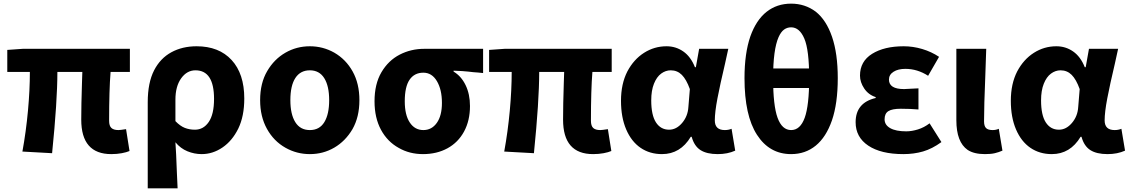

<svg xmlns="http://www.w3.org/2000/svg" viewBox="-20 -832 6201 1054"><path d="M426 -175Q426 -256 430 -376L432 -437H295Q295 -277 266 9L103 0Q123 -110 133.5 -224Q144 -338 144 -437H20V-558L105 -564H693V-437H587Q579 -337 579 -169Q579 -141 591.5 -129.5Q604 -118 630 -118Q640 -118 672 -123L691 -3Q675 4 648.5 9Q622 14 591 14Q426 14 426 -175Z M826 -446Q860 -512 920.5 -545Q981 -578 1059 -578Q1182 -578 1251.5 -502.5Q1321 -427 1321 -291Q1321 -194 1288 -126Q1255 -59 1201.5 -22.5Q1148 14 1087 14Q1047 14 1009 -1.5Q971 -17 943 -51Q947 3 951 115L955 202H791V-271Q791 -378 826 -446ZM1155 -289Q1155 -446 1053 -446Q1006 -446 974.5 -402Q943 -358 943 -285V-167Q969 -140 994.5 -130Q1020 -120 1050 -120Q1097 -120 1126 -162.5Q1155 -205 1155 -289Z M1547 -21Q1483 -57 1445.5 -124.5Q1408 -192 1408 -282Q1408 -376 1447 -442Q1485 -507 1546.5 -542.5Q1608 -578 1681 -578Q1753 -578 1815 -543Q1879 -506 1916 -439.5Q1953 -373 1953 -282Q1953 -190 1915 -123Q1876 -57 1815 -21.5Q1754 14 1681 14Q1609 14 1547 -21ZM1787 -282Q1787 -360 1760 -403Q1733 -446 1681 -446Q1629 -446 1601.5 -404Q1574 -362 1574 -282Q1574 -205 1601 -161.5Q1628 -118 1681 -118Q1734 -118 1760.5 -161.5Q1787 -205 1787 -282Z M2169 -20Q2107 -54 2071.5 -119.5Q2036 -185 2036 -276Q2036 -371 2074 -435.5Q2112 -500 2174 -532Q2236 -564 2309 -564H2632V-431L2602 -434Q2581 -435 2550 -439Q2525 -442 2470 -444V-439Q2512 -414 2536 -364.5Q2560 -315 2560 -250Q2560 -170 2527.5 -110Q2495 -50 2436.5 -18Q2378 14 2302 14Q2228 14 2169 -20ZM2406 -267Q2406 -340 2378.5 -386.5Q2351 -433 2304 -433Q2255 -433 2228.5 -394.5Q2202 -356 2202 -276Q2202 -201 2229.5 -159.5Q2257 -118 2304 -118Q2350 -118 2378 -157.5Q2406 -197 2406 -267Z M3071 -175Q3071 -256 3075 -376L3077 -437H2940Q2940 -277 2911 9L2748 0Q2768 -110 2778.5 -224Q2789 -338 2789 -437H2665V-558L2750 -564H3338V-437H3232Q3224 -337 3224 -169Q3224 -141 3236.5 -129.5Q3249 -118 3275 -118Q3285 -118 3317 -123L3336 -3Q3320 4 3293.5 9Q3267 14 3236 14Q3071 14 3071 -175Z M3389 -279Q3389 -372 3424 -440Q3459 -506 3515.5 -542Q3572 -578 3639 -578Q3690 -578 3731 -549.5Q3772 -521 3795 -463H3800L3818 -564H3978L3960 -482Q3933 -368 3918.5 -292Q3904 -216 3904 -171Q3904 -118 3959 -118Q3979 -118 3996 -125L4016 -5Q3974 14 3920 14Q3860 14 3825.5 -8Q3791 -30 3777 -81H3772Q3715 14 3614 14Q3547 14 3496.5 -20.5Q3446 -55 3417.5 -121.5Q3389 -188 3389 -279ZM3759 -245 3767 -343Q3748 -396 3723 -421Q3698 -446 3662 -446Q3634 -446 3609.5 -428Q3585 -410 3570 -372.5Q3555 -335 3555 -281Q3555 -200 3581 -160Q3607 -120 3653 -120Q3693 -120 3724.5 -157Q3756 -194 3759 -245Z M4067 -403Q4067 -539 4099 -632Q4131 -722 4188 -767Q4245 -812 4323 -812Q4399 -812 4458 -768Q4516 -722 4547.5 -630Q4579 -538 4579 -403Q4579 -264 4547 -171Q4515 -79 4458 -32.5Q4401 14 4323 14Q4204 14 4135.5 -92Q4067 -198 4067 -403ZM4422 -403Q4422 -558 4395.5 -620Q4369 -682 4323 -682Q4301 -682 4284 -669.5Q4267 -657 4254 -628Q4224 -560 4224 -403Q4224 -253 4248.5 -185.5Q4273 -118 4323 -118Q4373 -118 4397.5 -185.5Q4422 -253 4422 -403ZM4154 -456H4492V-349H4154Z M4677 -161Q4677 -268 4787 -294V-299Q4747 -312 4724 -346.5Q4701 -381 4701 -417Q4701 -495 4767.5 -536.5Q4834 -578 4941 -578Q4992 -578 5042.5 -563Q5093 -548 5135 -520L5075 -416Q5016 -454 4950 -454Q4910 -454 4885 -438Q4860 -422 4860 -395Q4860 -343 4943 -343Q4953 -343 4981 -345L5022 -347V-231Q4978 -235 4925 -235Q4878 -235 4857 -222Q4836 -209 4836 -177Q4836 -146 4867 -128.5Q4898 -111 4955 -111Q4985 -111 5019 -121.5Q5053 -132 5083 -155L5148 -52Q5097 -15 5047 -0.5Q4997 14 4939 14Q4816 14 4746.5 -32.5Q4677 -79 4677 -161Z M5292 -9Q5230 -52 5230 -172V-564H5394L5389 -418Q5382 -250 5382 -166Q5382 -140 5393 -129Q5404 -118 5429 -118Q5448 -118 5463 -125L5483 -5Q5462 4 5441 9Q5420 14 5387 14Q5327 14 5292 -9Z M5529 -279Q5529 -372 5564 -440Q5599 -506 5655.5 -542Q5712 -578 5779 -578Q5830 -578 5871 -549.5Q5912 -521 5935 -463H5940L5958 -564H6118L6100 -482Q6073 -368 6058.5 -292Q6044 -216 6044 -171Q6044 -118 6099 -118Q6119 -118 6136 -125L6156 -5Q6114 14 6060 14Q6000 14 5965.5 -8Q5931 -30 5917 -81H5912Q5855 14 5754 14Q5687 14 5636.5 -20.5Q5586 -55 5557.5 -121.5Q5529 -188 5529 -279ZM5899 -245 5907 -343Q5888 -396 5863 -421Q5838 -446 5802 -446Q5774 -446 5749.5 -428Q5725 -410 5710 -372.5Q5695 -335 5695 -281Q5695 -200 5721 -160Q5747 -120 5793 -120Q5833 -120 5864.5 -157Q5896 -194 5899 -245Z"/></svg>

Font: Merged Yaku Han JP ExtraBold
Style: Regular
Weight: 800
Designer: Ryoko NISHIZUKA 西塚涼子 (kana, bopomofo & ideographs); Paul D. Hunt (Latin, Greek & Cyrillic); Sandoll Communications 산돌커뮤니
Foundry: Adobe
Version: Version 2.004